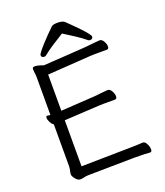

<svg xmlns="http://www.w3.org/2000/svg" viewBox="-161 -1000 959 1117"><g transform="rotate(-20 319.0 -441.0)"><path d="M331 -824Q296 -802 261.5 -780Q227 -758 202 -737Q197 -732 189 -732Q171 -732 171 -748Q171 -753 182.5 -768Q194 -783 212.5 -803.5Q231 -824 251.5 -845Q272 -866 290 -883Q295 -888 305.5 -890Q316 -892 328 -892Q341 -892 353.5 -889Q366 -886 372 -880Q384 -868 403.5 -849Q423 -830 443 -809Q463 -788 476.5 -771Q490 -754 490 -748Q490 -732 472 -732Q464 -732 459 -737Q434 -758 400 -780Q366 -802 331 -824ZM576 2Q568 1 541.5 0Q515 -1 489 -1H473L195 3Q179 3 167.5 6.5Q156 10 141 10Q127 10 113 -7.5Q99 -25 99 -37Q99 -44 102.5 -58Q106 -72 106 -84V-344Q95 -350 87 -366Q79 -382 79 -393Q79 -404 87 -404H89Q93 -403 97.5 -402.5Q102 -402 106 -402V-604Q106 -620 106 -634.5Q106 -649 104 -661Q103 -670 102.5 -675.5Q102 -681 102 -685Q102 -695 107 -697Q112 -699 116 -699Q130 -699 147.5 -693.5Q165 -688 169 -686Q195 -688 229.5 -690Q264 -692 301 -694.5Q338 -697 369.5 -699Q401 -701 420.5 -702.5Q440 -704 440 -704Q463 -706 488.5 -709Q514 -712 523 -712Q537 -712 547 -694.5Q557 -677 557 -663Q557 -646 544 -646H502Q487 -646 471 -646Q455 -646 441 -645L174 -627V-403L385 -416Q408 -418 433.5 -421Q459 -424 468 -424Q482 -424 492 -406.5Q502 -389 502 -374Q502 -357 489 -357H447Q432 -357 416 -357Q400 -357 386 -356L174 -344V-59L472 -64Q494 -64 517 -65Q540 -66 555 -67H556Q569 -67 578.5 -48.5Q588 -30 588 -14Q588 2 577 2Z"/></g></svg>

Font: Moon Stars Kai HW
Style: Regular
Weight: 400
Designer: GuiWonder
Version: Version 1.101